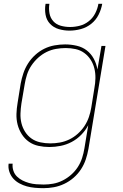

<svg xmlns="http://www.w3.org/2000/svg" viewBox="-20 -760 640 1003"><path d="M207 223Q185 223 162.5 221Q140 219 120 213.5Q100 208 81.5 198Q63 188 49.5 173Q36 158 29 137.5Q22 117 25 95H46Q44 114 50 132Q56 150 69 162.5Q82 175 98 183Q114 191 132 196Q150 201 169.5 202.5Q189 204 208 204Q233 204 258 199.5Q283 195 307 183Q331 171 351.5 153Q372 135 386.5 112.5Q401 90 409 65Q417 40 421 15L441 -106Q427 -79 404.5 -56Q382 -33 354.5 -18.5Q327 -4 297 2Q267 8 238 8Q209 8 181 2Q153 -4 131 -19.5Q109 -35 94 -58.5Q79 -82 72 -109Q65 -136 66 -165Q67 -194 72 -223L88 -323Q93 -350 102 -377Q111 -404 126.5 -428.5Q142 -453 164 -473Q186 -493 211.5 -505.5Q237 -518 265 -523Q293 -528 320 -528Q351 -528 381 -521Q411 -514 433.5 -496.5Q456 -479 470 -453Q484 -427 489 -397L510 -520H531L442 18Q437 46 428 73Q419 100 403 124.5Q387 149 364.5 168.5Q342 188 315.5 200.5Q289 213 261.5 218Q234 223 207 223ZM243 -11Q268 -11 293 -15.5Q318 -20 342 -31.5Q366 -43 386.5 -61.5Q407 -80 421.5 -102Q436 -124 444.5 -149Q453 -174 457 -199L473 -299Q478 -325 478.5 -351.5Q479 -378 473 -402.5Q467 -427 453.5 -448Q440 -469 420 -483.5Q400 -498 375 -503.5Q350 -509 323 -509Q298 -509 272.5 -504.5Q247 -500 223.5 -488.5Q200 -477 179.5 -458.5Q159 -440 144 -417.5Q129 -395 121 -370Q113 -345 109 -320L92 -220Q88 -194 87 -167.5Q86 -141 92 -116.5Q98 -92 111.5 -71Q125 -50 145 -36Q165 -22 190.5 -16.5Q216 -11 243 -11ZM343 -600Q314 -600 287 -608Q260 -616 241.5 -635.5Q223 -655 218 -683Q213 -711 218 -740H238Q234 -715 238.5 -690.5Q243 -666 258.5 -649Q274 -632 297.5 -625.5Q321 -619 346 -619Q371 -619 396.5 -625.5Q422 -632 443.5 -649Q465 -666 477.5 -690.5Q490 -715 494 -740H514Q509 -711 495 -683Q481 -655 456.5 -635.5Q432 -616 402 -608Q372 -600 343 -600Z"/></svg>

Font: Iosevka Thin Extended
Style: Italic
Weight: 100
Width: 7
Italic angle: -9°
Monospace: yes
Designer: Belleve Invis
Foundry: Belleve Invis
Version: Version 32.5.0; ttfautohint (v1.8.4)